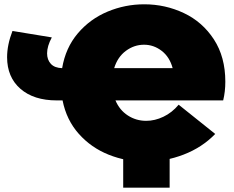

<svg xmlns="http://www.w3.org/2000/svg" viewBox="-20 -736 1089 893"><path d="M1018 -269C1024.7 -296.3 1028 -325.3 1028 -356C1028 -432.7 1010.3 -498.2 975 -552.5C939.7 -606.8 893.2 -647.7 835.5 -675C777.8 -702.3 716.3 -716 651 -716C591.7 -716 534.8 -704.7 480.5 -682C426.2 -659.3 380 -625.7 342 -581C304 -536.3 279.7 -482.3 269 -419C245.7 -419.7 228.2 -426.3 216.5 -439C204.8 -451.7 199 -468 199 -488C199 -510 206.3 -534.7 221 -562L38 -592C21.3 -548.7 13 -508 13 -470C13 -408 33.7 -359 75 -323C116.3 -287 172.7 -269 244 -269H271C283 -208.3 308.2 -156.5 346.5 -113.5C384.8 -70.5 431.2 -38.2 485.5 -16.5C539.8 5.2 597 16 657 16C717.7 16 776.7 5 834 -17C891.3 -39 940.3 -71 981 -113L811 -249C790.3 -224.3 766.7 -205.7 740 -193C713.3 -180.3 686.7 -174 660 -174C628.7 -174 600.2 -182.3 574.5 -199C548.8 -215.7 529.7 -239 517 -269ZM565.5 -499.5C591.2 -518.5 619.3 -528 650 -528C680 -528 707.3 -518.5 732 -499.5C756.7 -480.5 773.7 -453.7 783 -419H511C521.7 -453.7 539.8 -480.5 565.5 -499.5ZM769 137V-40H553V137Z"/></svg>

Font: Montserrat Custom Black
Style: Regular
Weight: 900
Designer: Julieta Ulanovsky
Foundry: Julieta Ulanovsky
Version: Version 7.200